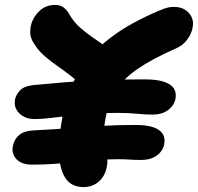

<svg xmlns="http://www.w3.org/2000/svg" viewBox="-20 -740 803 779"><path d="M319 19Q269 19 245 -18Q221 -55 219.5 -121.5Q218 -188 235 -274Q246 -328 267.5 -383Q289 -438 330.5 -492Q372 -546 442 -597Q512 -648 621 -695Q647 -706 659.5 -709Q672 -712 686 -712Q725 -712 747 -686.5Q769 -661 761 -626Q756 -601 738.5 -578Q721 -555 695 -544Q597 -501 538.5 -460.5Q480 -420 451 -375Q422 -330 411 -274Q399 -213 399 -180Q399 -147 404.5 -129Q410 -111 414 -97Q418 -83 413 -62Q406 -25 380.5 -3Q355 19 319 19ZM110 -72Q68 -72 47 -94Q26 -116 32 -147Q38 -176 58 -192.5Q78 -209 116 -211Q196 -215 261 -220Q326 -225 389.5 -229Q453 -233 528 -233Q577 -233 604 -223Q631 -213 641 -195.5Q651 -178 646 -154Q640 -126 615.5 -108.5Q591 -91 552 -91Q527 -91 508 -92.5Q489 -94 456 -94Q417 -94 377 -90.5Q337 -87 294.5 -83Q252 -79 206.5 -75.5Q161 -72 110 -72ZM120 -257Q82 -257 58.5 -280Q35 -303 41 -337Q46 -358 62.5 -374.5Q79 -391 117 -395Q178 -401 247 -406.5Q316 -412 395 -415Q474 -418 565 -418Q620 -418 649 -407Q678 -396 687 -378.5Q696 -361 692 -339Q686 -311 661.5 -293Q637 -275 598 -275Q582 -275 567 -276Q552 -277 536 -278.5Q520 -280 501 -281Q482 -282 458 -282Q393 -282 343 -278Q293 -274 254 -269.5Q215 -265 182.5 -261Q150 -257 120 -257ZM377 -353Q359 -353 343.5 -360.5Q328 -368 317 -381Q296 -410 269 -431Q242 -452 214 -471.5Q186 -491 161 -512.5Q136 -534 118 -563Q106 -582 103.5 -597.5Q101 -613 105 -634Q112 -668 138.5 -694Q165 -720 203 -720Q225 -720 238.5 -709.5Q252 -699 262 -681Q279 -651 305 -628Q331 -605 360 -585.5Q389 -566 416.5 -544.5Q444 -523 464 -496Q478 -478 475 -454Q472 -430 457.5 -406.5Q443 -383 421.5 -368Q400 -353 377 -353Z"/></svg>

Font: Shantell Sans ExtraBold
Style: Italic
Weight: 800
Italic angle: -11°
Designer: Stephen Nixon, Anya Danilova, Shantell Martin
Foundry: Arrow Type
Version: Version 1.011;[c5ecc13dd]